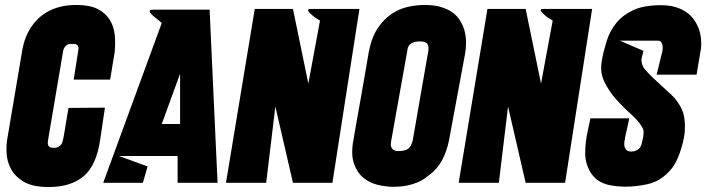

<svg xmlns="http://www.w3.org/2000/svg" viewBox="-20 -737 2847 774"><path d="M295 -530Q298 -542 295.5 -548.5Q293 -555 288.5 -557.5Q284 -560 277.5 -560Q271 -560 266 -560Q256 -560 250 -556Q244 -552 241 -547Q237 -541 235 -534L176 -186Q175 -178 173.5 -170Q172 -162 173 -155.5Q174 -149 179 -145Q184 -141 196 -141Q209 -141 216.5 -145.5Q224 -150 228 -156.5Q232 -163 233.5 -171.5Q235 -180 237 -188L256 -302L403 -303L384 -175Q369 -70 317 -26.5Q265 17 177 17Q112 17 76.5 -4Q41 -25 24.5 -55.5Q8 -86 6.5 -120.5Q5 -155 10 -181L70 -536Q79 -587 105 -627Q116 -644 132 -660Q148 -676 170.5 -689Q193 -702 222 -709.5Q251 -717 289 -717Q341 -717 373 -701Q405 -685 422 -658Q439 -631 442.5 -596.5Q446 -562 442 -525L424 -416H277Z M857 0H696V-108H460L575 -66L556 0H396L632 -644Q624 -652 611.5 -661.5Q599 -671 591 -679Q583 -687 583 -692.5Q583 -698 599 -698H825ZM706 -237V-440L632 -237Z M1429 -701 1320 0H1161L1090 -308L1083 -249L1053 0H891L1007 -701H1161L1223 -400L1270 -654Q1249 -666 1237 -677Q1226 -686 1222.5 -693.5Q1219 -701 1233 -701Z M1692 -717Q1731 -717 1758.5 -708.5Q1786 -700 1804.5 -686.5Q1823 -673 1834 -655Q1845 -637 1851 -619Q1864 -576 1855 -521L1790 -171Q1781 -126 1762 -91Q1743 -56 1711 -32Q1704 -26 1692 -17.5Q1680 -9 1662.5 -1.5Q1645 6 1620.5 11Q1596 16 1565 16Q1535 16 1502 8Q1469 0 1444 -21Q1419 -42 1406.5 -79Q1394 -116 1405 -174Q1409 -200 1417.5 -246.5Q1426 -293 1435 -344.5Q1444 -396 1452.5 -445Q1461 -494 1466 -524Q1477 -584 1501.5 -621.5Q1526 -659 1558 -680.5Q1590 -702 1625 -709.5Q1660 -717 1692 -717ZM1707 -534Q1709 -551 1702.5 -560.5Q1696 -570 1673 -570Q1669 -570 1662 -569.5Q1655 -569 1647.5 -566.5Q1640 -564 1633.5 -558.5Q1627 -553 1624 -544L1557 -169Q1556 -164 1555.5 -157Q1555 -150 1557.5 -143.5Q1560 -137 1566.5 -132.5Q1573 -128 1587 -128Q1613 -128 1625.5 -137.5Q1638 -147 1644 -172Z M2367 -701 2258 0H2099L2028 -308L2021 -249L1991 0H1829L1945 -701H2099L2161 -400L2208 -654Q2187 -666 2175 -677Q2164 -686 2160.5 -693.5Q2157 -701 2171 -701Z M2788 -436H2627L2651 -534Q2652 -544 2651 -553Q2649 -561 2645.5 -567Q2642 -573 2632 -573H2479L2574 -532L2569 -512Q2569 -510 2567 -504Q2565 -498 2566 -489.5Q2567 -481 2571.5 -470.5Q2576 -460 2588 -448Q2600 -435 2615 -421Q2630 -407 2645 -393Q2660 -379 2674.5 -366Q2689 -353 2700 -341Q2726 -309 2734 -282Q2742 -255 2741 -220Q2741 -202 2737 -181.5Q2733 -161 2727 -141Q2721 -121 2713.5 -103Q2706 -85 2698 -72Q2681 -45 2653 -23.5Q2625 -2 2588 6Q2570 10 2545.5 13Q2521 16 2495.5 15.5Q2470 15 2446 11Q2422 7 2404 -2Q2386 -11 2373.5 -25Q2361 -39 2353.5 -55Q2346 -71 2342.5 -87Q2339 -103 2339 -116Q2339 -143 2342 -167Q2345 -191 2350 -212L2360 -260H2516Q2517 -260 2515 -251.5Q2513 -243 2510.5 -231Q2508 -219 2505 -206Q2502 -193 2500 -184Q2499 -180 2499 -175Q2499 -173 2498 -172Q2495 -153 2498.5 -143.5Q2502 -134 2508 -130Q2515 -126 2525 -126Q2534 -126 2542 -129Q2549 -131 2555.5 -137Q2562 -143 2566 -155Q2569 -168 2572 -180Q2574 -191 2574.5 -202.5Q2575 -214 2570 -222Q2555 -249 2524 -276.5Q2493 -304 2463.5 -337Q2434 -370 2415.5 -409Q2397 -448 2407 -498Q2414 -535 2426.5 -574Q2439 -613 2464.5 -644.5Q2490 -676 2532.5 -696Q2575 -716 2644 -716Q2678 -716 2703 -708.5Q2728 -701 2746 -688.5Q2764 -676 2775.5 -660.5Q2787 -645 2794 -629Q2810 -591 2806 -543Z"/></svg>

Font: Relentless
Style: Condensed Bold Italic
Weight: 700
Width: 3
Italic angle: -7°
Designer: Sparks studio
Foundry: Sparks Studio
Version: Version 1.101